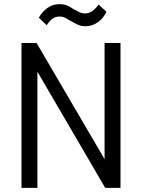

<svg xmlns="http://www.w3.org/2000/svg" viewBox="-20 -908 687 929"><path d="M206 -786 168 -822Q183 -851 209.5 -869.5Q236 -888 267 -888Q287 -888 302 -882.5Q317 -877 337 -863Q355 -853 366 -848Q377 -843 390 -843Q410 -843 425.5 -853.5Q441 -864 457 -886L495 -851Q480 -819 453 -800Q426 -781 394 -781Q374 -781 359 -787.5Q344 -794 323 -806Q305 -817 294 -822.5Q283 -828 269 -828Q250 -828 235.5 -818.5Q221 -809 206 -786ZM84 1V-700H157L486 -138V-700H563V1H489L161 -561V1Z"/></svg>

Font: Haskoy
Style: Regular
Weight: 400
Designer: Ertekin Erdin
Foundry: Ertekin Erdin
Version: Version 1.500